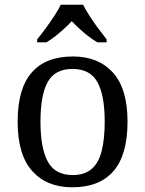

<svg xmlns="http://www.w3.org/2000/svg" viewBox="-20 -786 617 816"><path d="M287 10Q179 10 117 -59Q55 -128 55 -269Q55 -409 114.5 -477.5Q174 -546 290 -546Q398 -546 460 -477.5Q522 -409 522 -269Q522 -128 462.5 -59Q403 10 287 10ZM289 -42Q339 -42 369 -67.5Q399 -93 412 -144Q425 -195 425 -269Q425 -381 394 -437Q363 -493 288 -493Q213 -493 182.5 -437Q152 -381 152 -269Q152 -157 183 -99.5Q214 -42 289 -42ZM138 -619Q154 -638 173 -664Q192 -690 210 -717Q228 -744 238 -766H333Q344 -744 361.5 -717Q379 -690 398.5 -664Q418 -638 433 -619V-606H394Q375 -617 355.5 -632Q336 -647 318 -663.5Q300 -680 285 -696Q270 -680 252 -663.5Q234 -647 215 -632Q196 -617 177 -606H138Z"/></svg>

Font: Noto Serif Gurmukhi
Style: Regular
Weight: 400
Designer: Vaibhav Singh and the Monotype Design Team
Foundry: Monotype Imaging Inc.
Version: Version 2.003